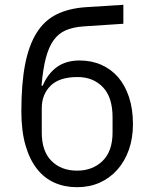

<svg xmlns="http://www.w3.org/2000/svg" viewBox="-20 -768 640 800"><path d="M69 -305Q69 -419 84.5 -499Q100 -579 132.5 -631Q165 -683 215.5 -708Q266 -733 336 -738L494 -748V-669L328 -658Q285 -655 254.5 -642Q224 -629 203.5 -600.5Q183 -572 171 -526Q159 -480 153 -411H158Q179 -461 217 -488.5Q255 -516 312 -516Q361 -516 402 -498Q443 -480 472 -446.5Q501 -413 517.5 -363.5Q534 -314 534 -251Q534 -192 517 -144Q500 -96 469 -61Q438 -26 395.5 -7Q353 12 301 12Q249 12 206.5 -7Q164 -26 133.5 -65Q103 -104 86 -163.5Q69 -223 69 -305ZM449 -216V-279Q449 -363 408.5 -405Q368 -447 303 -447Q227 -447 190.5 -410.5Q154 -374 154 -317V-216Q154 -138 194.5 -97.5Q235 -57 301 -57Q366 -57 407.5 -97.5Q449 -138 449 -216Z"/></svg>

Font: IBM Plaex Mono
Style: Regular
Weight: 400
Designer: Mike Abbink, Paul van der Laan, Pieter van Rosmalen
Foundry: Bold Monday
Version: Version 2.003